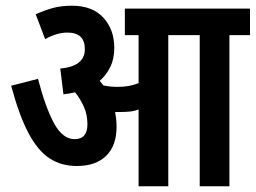

<svg xmlns="http://www.w3.org/2000/svg" viewBox="-20 -652 895 672"><path d="M388 -209Q388 -142 351.5 -106.5Q315 -71 249 -71Q194 -71 153 -98Q112 -125 79.5 -186.5Q47 -248 19 -352L113 -376Q140 -273 170 -219Q200 -165 241 -165Q286 -165 286 -217Q286 -251 273.5 -278.5Q261 -306 243 -329Q223 -324 202 -322L191 -412Q277 -420 277 -480Q277 -538 216 -538Q179 -538 138 -515L105 -602Q136 -616 165 -624Q194 -632 232 -632Q303 -632 341.5 -590.5Q380 -549 380 -484Q380 -446 366 -417.5Q352 -389 329 -369Q335 -362 342 -353Q365 -348 391 -348Q413 -348 430 -351Q447 -354 465 -361V-529H417V-622H855V-529H783V0H679V-529H569V0H465V-269Q450 -263 434 -261.5Q418 -260 402 -260Q393 -260 383 -260Q385 -249 386.5 -236Q388 -223 388 -209Z"/></svg>

Font: Noto Sans ExtraCondensed SemiBold
Style: Italic
Weight: 600
Width: 2
Italic angle: -12°
Designer: Monotype Design Team
Foundry: Monotype Imaging Inc.
Version: Version 2.013; ttfautohint (v1.8.4.7-5d5b)